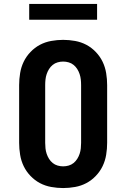

<svg xmlns="http://www.w3.org/2000/svg" viewBox="-20 -945 640 973"><path d="M300 8Q270 8 239.5 2.5Q209 -3 182.5 -17Q156 -31 134.5 -53.5Q113 -76 100 -103Q87 -130 82 -160.5Q77 -191 77 -221V-514Q77 -544 82 -574.5Q87 -605 100 -632Q113 -659 134.5 -681.5Q156 -704 182.5 -718Q209 -732 239.5 -737.5Q270 -743 300 -743Q330 -743 360.5 -737.5Q391 -732 417.5 -718Q444 -704 465.5 -681.5Q487 -659 500 -632Q513 -605 518 -574.5Q523 -544 523 -514V-221Q523 -191 518 -160.5Q513 -130 500 -103Q487 -76 465.5 -53.5Q444 -31 417.5 -17Q391 -3 360.5 2.5Q330 8 300 8ZM300 -102Q314 -102 328 -106Q342 -110 353 -119Q364 -128 371.5 -140Q379 -152 383.5 -165.5Q388 -179 389.5 -193Q391 -207 391 -221V-514Q391 -528 389.5 -542Q388 -556 383.5 -569.5Q379 -583 371.5 -595Q364 -607 353 -616Q342 -625 328 -629Q314 -633 300 -633Q286 -633 272 -629Q258 -625 247 -616Q236 -607 228.5 -595Q221 -583 216.5 -569.5Q212 -556 210.5 -542Q209 -528 209 -514V-221Q209 -207 210.5 -193Q212 -179 216.5 -165.5Q221 -152 228.5 -140Q236 -128 247 -119Q258 -110 272 -106Q286 -102 300 -102ZM128 -845V-925H472V-845Z"/></svg>

Font: Iosevka Etoile Extrabold
Style: Regular
Weight: 800
Designer: Belleve Invis
Foundry: Belleve Invis
Version: Version 22.1.2; ttfautohint (v1.8.4)